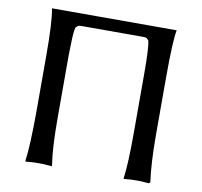

<svg xmlns="http://www.w3.org/2000/svg" viewBox="-82 -831 978 930"><g transform="rotate(10 406.5 -366.0)"><path d="M99.6 -743.2H712.9Q702.1 -688.5 702.1 -508.8V-226.6Q702.1 -90.8 714.8 2V3.9L709 9.8H707L692.4 8.8Q677.7 6.8 648.4 6.8Q619.1 6.8 604.5 8.8L589.8 9.8L585 10.7V2Q594.7 -63.5 594.7 -226.6V-508.8Q594.7 -640.6 585.9 -670.9Q580.1 -677.7 576.2 -680.7Q572.3 -683.6 559.6 -683.6H253.9Q242.2 -683.6 237.8 -680.2Q233.4 -676.8 227.5 -670.9Q221.7 -647.5 220.7 -603.5L218.8 -537.1Q218.8 -515.6 218.8 -508.8V-226.6Q218.8 -76.2 231.4 2V10.7L225.6 9.8L210.9 8.8Q196.3 6.8 166.5 6.8Q136.7 6.8 122.1 8.8L107.4 9.8L101.6 10.7V2Q111.3 -69.3 112.3 -226.6V-508.8Q112.3 -682.6 99.6 -743.2Z"/></g></svg>

Font: GenEi LateMin P v2
Style: Medium
Weight: 500
Designer: o_tamon (Modified)
Foundry: o_tamon / Adobe Systems Incorporated / FONT 910 / Philipp H. Poll
Version: Version 2.1;Original Version 1.004